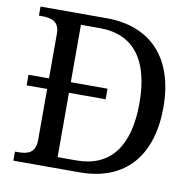

<svg xmlns="http://www.w3.org/2000/svg" viewBox="-80 -795 886 876"><g transform="rotate(10 363.5 -357.0)"><path d="M38 0H344C561 0 670 -139 670 -358C670 -585 550 -714 344 -714H38V-672H51C95 -672 133 -663 133 -604V-398H38V-349H133V-114C133 -51 96 -42 51 -42H38ZM321 -51H234V-349H404V-398H234V-664H322C480 -664 559 -556 559 -358C559 -160 480 -51 321 -51Z"/></g></svg>

Font: Noto Serif Tangut
Style: Regular
Weight: 400
Designer: YANG Xicheng
Foundry: Liu Zhao Studio
Version: Version 2.169